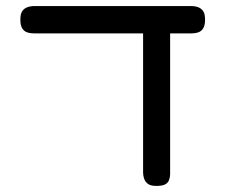

<svg xmlns="http://www.w3.org/2000/svg" viewBox="-20 -602 746 632"><path d="M93 -492Q80 -492 69.5 -495.5Q59 -499 53 -509Q47 -519 47 -537Q47 -556 53 -565Q59 -574 69.5 -578Q80 -582 92 -582H610Q623 -582 633 -578Q643 -574 649 -565Q655 -556 655 -537Q655 -519 649 -509Q643 -499 632.5 -495.5Q622 -492 609 -492ZM495 10Q477 10 468 4Q459 -2 455 -12.5Q451 -23 451 -36V-505L540 -501V-29Q540 -19 536.5 -9.5Q533 0 523.5 5Q514 10 495 10Z"/></svg>

Font: Fredoka SemiExpanded
Style: Regular
Weight: 400
Width: 6
Designer: Ben Nathan
Foundry: Milena B. Brandão, Ben Nathan
Version: Version 2.001